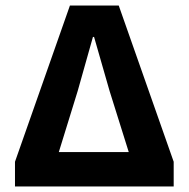

<svg xmlns="http://www.w3.org/2000/svg" viewBox="-20 -672 680 692"><path d="M34 0V-89L232 -652H408L606 -89V0ZM192 -124H444L375 -344L319 -539H315L260 -344Z"/></svg>

Font: Font
Style: ¶
Weight: 700
Designer: Paul D. Hunt
Foundry: Adobe Systems Incorporated
Version: Version 3.000